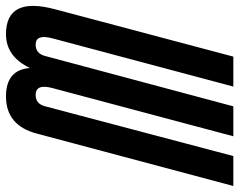

<svg xmlns="http://www.w3.org/2000/svg" viewBox="-166 -700 799 641"><g transform="rotate(-90 233.5 -379.5)"><path d="M440 -759Q567 -759 523 -595L365 0H265L426 -604Q441 -660 405 -660Q375 -660 367 -628L199 0H99L260 -604Q275 -660 237 -660Q207 -660 199 -628L33 0H-67L108 -656Q135 -759 232 -759Q321 -759 327 -679Q365 -759 440 -759Z"/></g></svg>

Font: Air America
Style: Regular
Weight: 400
Designer: William G. Sherman
Foundry: Aaron Bell – Saja Typeworks
Version: Version 1.100;PS 001.100;hotconv 1.0.88;makeotf.lib2.5.64775